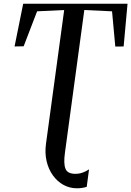

<svg xmlns="http://www.w3.org/2000/svg" viewBox="-20 -763 708 1035"><path d="M395 252Q355 252 321.8 233.5Q288.5 215 265 182.2Q241.5 149.5 231.2 105.8Q221 62 228 11.5L326 -709L180 -702L107.5 -513.5L58.5 -512.5L105 -743H667.5L646.5 -512.5L601.5 -512L584 -702L434.5 -709L330 61Q322 118.5 332.8 146.2Q343.5 174 386 174Q407 174 425.2 167.5Q443.5 161 460 150L447.5 244Q439.5 247 425.2 249.5Q411 252 395 252Z"/></svg>

Font: Merriweather 120pt
Style: Italic
Weight: 400
Italic angle: -7.8°
Version: Version 2.101